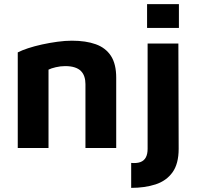

<svg xmlns="http://www.w3.org/2000/svg" viewBox="-20 -717 953 930"><path d="M66 -463.2Q85.1 -473.1 115.8 -483.3Q146.6 -493.5 183.6 -501.6Q220.6 -509.7 258.3 -514.8Q295.9 -519.9 328.1 -519.9Q396.2 -519.9 444.1 -502.6Q492 -485.3 517.5 -446.1Q542.9 -406.8 542.9 -340.4V0H393.9V-309.6Q393.9 -329 388.7 -345.1Q383.5 -361.3 372.2 -372.8Q361 -384.3 342 -390.5Q323.1 -396.8 295.6 -396.8Q273 -396.8 250.2 -391.4Q227.3 -386.1 215 -379.6V0H66ZM615.4 193V72.1Q642.6 74.6 660.3 68Q677.9 61.4 686.5 45.2Q695 29 695 4V-506H844L845.4 3.8Q845.4 76.3 815.6 117.7Q785.7 159.1 733.6 176.1Q681.4 193 615.4 193ZM692.4 -581.7V-697.1H846.6V-581.7Z"/></svg>

Font: Maven Pro
Style: Regular
Weight: 400
Designer: Joe Prince
Foundry: Joe Prince
Version: Version 2.103